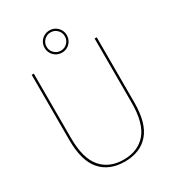

<svg xmlns="http://www.w3.org/2000/svg" viewBox="-217 -1043 1069 1176"><g transform="rotate(-30 317.5 -455.0)"><path d="M547.5 -277.5Q547.5 -130 487.2 -60.8Q427 8.5 317.5 8.5Q208 8.5 147.8 -60.8Q87.5 -130 87.5 -277.5Q87.5 -302 87.5 -330.2Q87.5 -358.5 87.5 -390.5V-737.5H102.5V-397Q102.5 -364.5 102.5 -336Q102.5 -307.5 102.5 -283Q102.5 -139 159.2 -72.2Q216 -5.5 317.5 -5.5Q419 -5.5 475.8 -72.2Q532.5 -139 532.5 -283V-737.5H547.5ZM317 -776Q344 -776 362.8 -794.8Q381.5 -813.5 381.5 -840.5Q381.5 -867.5 362.8 -886.2Q344 -905 317 -905Q290 -905 271.2 -886.2Q252.5 -867.5 252.5 -840.5Q252.5 -813.5 271.2 -794.8Q290 -776 317 -776ZM317 -762Q295.5 -762 277.5 -772.5Q259.5 -783 249 -801Q238.5 -819 238.5 -840.5Q238.5 -862.5 249 -880.2Q259.5 -898 277.5 -908.5Q295.5 -919 317 -919Q339 -919 356.8 -908.5Q374.5 -898 385 -880.2Q395.5 -862.5 395.5 -841Q395.5 -819 385 -801Q374.5 -783 356.8 -772.5Q339 -762 317 -762Z"/></g></svg>

Font: Epilogue Thin
Style: Regular
Weight: 250
Designer: Tyler Finck
Foundry: Etcetera Type Co
Version: Version 2.111